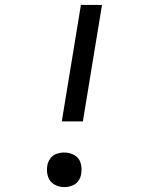

<svg xmlns="http://www.w3.org/2000/svg" viewBox="-20 -755 616 783"><path d="M318 -260 396 -735H310L232 -260ZM242 8Q257 8 273 2.5Q289 -3 299 -16.5Q309 -30 311 -46Q315 -68 309 -89.5Q303 -111 284 -122Q265 -133 242 -133Q227 -133 211.5 -128Q196 -123 185.5 -109Q175 -95 173 -80Q169 -57 175.5 -35.5Q182 -14 201 -3Q220 8 242 8Z"/></svg>

Font: Iosevka Sparkle Oblique
Style: Regular
Weight: 400
Italic angle: -9°
Designer: Belleve Invis
Foundry: Belleve Invis
Version: Version 4.5.0; ttfautohint (v1.8.3)